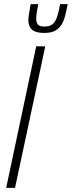

<svg xmlns="http://www.w3.org/2000/svg" viewBox="-20 -913 349 933"><path d="M10 0 156 -688H200L53 0ZM196 -753Q166 -753 149 -760.5Q132 -768 125 -782.5Q118 -797 118 -815Q118 -832 122 -852Q126 -872 129 -893H166Q162 -872 159 -854Q156 -836 156 -822Q156 -803 164.5 -793.5Q173 -784 196 -784Q222 -784 236 -796Q250 -808 258 -833Q266 -858 272 -893H309Q303 -862 296.5 -836.5Q290 -811 278.5 -792.5Q267 -774 247.5 -763.5Q228 -753 196 -753Z"/></svg>

Font: Saira ExtraCondensed ExtraLight
Style: Italic
Weight: 250
Width: 2
Italic angle: -12°
Designer: Hector Gatti with collaboration of the Omnibus-Type team
Foundry: Omnibus-Type
Version: Version 1.101